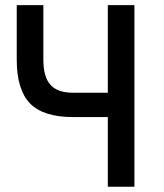

<svg xmlns="http://www.w3.org/2000/svg" viewBox="-20 -713 626 733"><path d="M258.8 -266.1Q145.5 -266.1 94.7 -318.1Q43.9 -370.1 43.9 -485.8V-693.4H145.5V-485.8Q145.5 -419.4 172.6 -389.2Q199.7 -358.9 258.8 -358.9H391.6V-693.4H493.2V0H391.6V-266.1Z"/></svg>

Font: CaskaydiaCove NFP
Style: Regular
Weight: 400
Designer: Aaron Bell
Foundry: Saja Typeworks
Version: Version 2111.001; VTT 6.35;Nerd Fonts 3.1.1